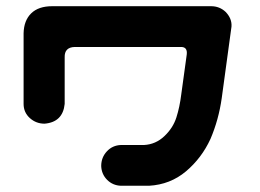

<svg xmlns="http://www.w3.org/2000/svg" viewBox="-20 -598 833 616"><path d="M147.5 -578.1H657.2Q684.6 -578.1 704.1 -559.6Q724.6 -538.1 722.7 -512.7L691.4 -283.2Q681.6 -213.9 655.3 -152.3Q627 -90.8 576.7 -48.3Q526.4 -5.9 458 -2H368.2Q341.8 -2.9 323.7 -21Q305.7 -39.1 304.7 -65.4Q304.7 -92.8 322.8 -112.3Q340.8 -131.8 368.2 -132.8H442.4Q479.5 -134.8 507.3 -161.1Q535.2 -187.5 545.9 -221.2Q556.6 -254.9 561.5 -294.9L579.1 -422.9Q582 -446.3 562.5 -447.3H219.7Q186.5 -446.3 187.5 -414.1V-264.6Q181.6 -206.1 123 -201.2Q95.7 -201.2 75.7 -219.2Q55.7 -237.3 55.7 -264.6V-491.2Q56.6 -532.2 80.1 -555.2Q103.5 -578.1 147.5 -578.1Z"/></svg>

Font: Nico Moji
Style: Regular
Weight: 400
Version: Version 1.02